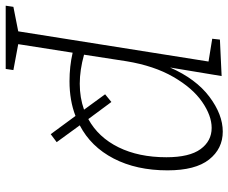

<svg xmlns="http://www.w3.org/2000/svg" viewBox="-131 -488 802 674"><g transform="rotate(90 270.0 -151.0)"><path d="M373 -30 432 51 404 72 340 -15Q286 6 218 6Q166 6 118 -5L88 186L179 203L175 230H-47L-43 203L43 186L149 -482L69 -495L72 -522L200 -528L170 -347Q210 -438 272.5 -485Q335 -532 395 -532Q455 -532 493 -484Q531 -436 531 -338Q531 -229 489.5 -149Q448 -69 373 -30ZM351 -60Q415 -95 450 -166Q485 -237 485 -334Q485 -415 456.5 -454Q428 -493 382 -493Q339 -493 290.5 -459.5Q242 -426 203 -358.5Q164 -291 148 -194L125 -45Q179 -30 227 -30Q276 -30 318 -45L264 -119L291 -141Z"/></g></svg>

Font: Bitter Pro Light
Style: Italic
Weight: 300
Italic angle: -9°
Designer: Sol Matas, and Bitter project Authors
Foundry: Sol Matas
Version: Version 1.010